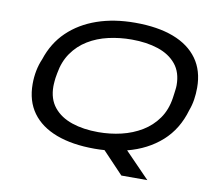

<svg xmlns="http://www.w3.org/2000/svg" viewBox="-87 -805 1199 1041"><g transform="rotate(10 512.0 -284.5)"><path d="M645 130 531 10Q518 11 504 11.5Q490 12 476 12Q353 12 265.5 -21Q178 -54 131.5 -118Q85 -182 85 -276Q85 -314 92 -349.5Q99 -385 113 -417Q143 -509 208 -571.5Q273 -634 366.5 -666.5Q460 -699 576 -699Q700 -699 787 -666Q874 -633 920.5 -568.5Q967 -504 967 -410Q967 -376 962 -344Q957 -312 946 -283Q915 -175 839 -107Q763 -39 652 -10L788 130ZM480 -80Q546 -80 607 -94.5Q668 -109 718.5 -139.5Q769 -170 803 -218Q837 -266 847 -333Q849 -347 850.5 -358.5Q852 -370 853 -378Q854 -386 854.5 -392Q855 -398 855 -404Q855 -475 818.5 -519.5Q782 -564 718.5 -585Q655 -606 573 -606Q507 -606 445.5 -592Q384 -578 334 -547.5Q284 -517 250.5 -469Q217 -421 206 -355Q203 -340 201.5 -329Q200 -318 199.5 -310Q199 -302 198.5 -295.5Q198 -289 198 -283Q198 -213 234.5 -168Q271 -123 334.5 -101.5Q398 -80 480 -80Z"/></g></svg>

Font: Archivo Expanded
Style: Italic
Weight: 400
Width: 7
Italic angle: -10°
Designer: Hector Gatti
Foundry: Omnibus-Type
Version: Version 2.001